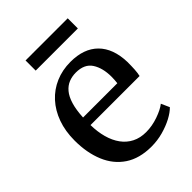

<svg xmlns="http://www.w3.org/2000/svg" viewBox="-215 -836 951 951"><g transform="rotate(-45 261.0 -360.5)"><path d="M278.4 11Q194.7 11 139.3 -26Q84 -63 56.8 -128.6Q29.5 -194.2 29.5 -279.4Q29.5 -345.4 48.8 -398.9Q68.1 -452.4 103.1 -490.7Q138 -528.9 185.8 -549.4Q233.7 -570 290.7 -570Q384.2 -570 435.6 -518.6Q487 -467.1 490 -370.6Q490 -340.5 488.7 -318Q487.3 -295.5 483.3 -278.2H139.6Q140.3 -230 151.5 -189.7Q162.7 -149.4 184.1 -120Q205.5 -90.6 237 -74.6Q268.6 -58.5 309.9 -58.5Q352 -58.5 395 -73.5Q437.9 -88.5 460.7 -106.8L480.2 -63Q462.3 -44.4 430.6 -27.5Q398.8 -10.7 359.2 0.2Q319.5 11 278.4 11ZM140 -330.9H380Q381.2 -339.6 382 -352.1Q382.7 -364.7 382.7 -374.1Q382.7 -434.9 357.4 -474.3Q332.1 -513.7 272.1 -513.7Q245.3 -513.7 222.4 -504.5Q199.4 -495.3 181.8 -474.3Q164.2 -453.4 153.5 -418.2Q142.8 -383 140 -330.9ZM433.7 -732.1V-661H138.4V-732.1Z"/></g></svg>

Font: Merriweather Light
Style: Regular
Weight: 300
Version: Version 2.100